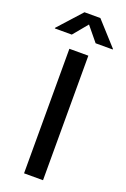

<svg xmlns="http://www.w3.org/2000/svg" viewBox="-211 -999 692 1054"><g transform="rotate(20 135.0 -472.0)"><path d="M189.9 -727.5V0H79.1V-727.5ZM64.9 -805.2H-34.2V-808.6L88.4 -944.3H181.2L304.2 -808.6V-805.2H204.1L134.8 -889.6Z"/></g></svg>

Font: Inter 16pt Medium
Style: Regular
Weight: 500
Version: Version 4.001;git-66647c0bb